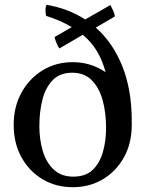

<svg xmlns="http://www.w3.org/2000/svg" viewBox="-20 -760 619 800"><path d="M379 -645Q450 -583 489.5 -484.5Q529 -386 529 -256H528Q529 -252 529 -248Q529 -244 529 -240Q529 -163 496.5 -104.5Q464 -46 408.5 -13Q353 20 283 20Q213 20 157.5 -13Q102 -46 69.5 -104.5Q37 -163 37 -240Q37 -315 69.5 -374Q102 -433 157.5 -467Q213 -501 283 -501Q359 -501 420 -459Q407 -508 384 -546.5Q361 -585 325 -615L227 -558Q222 -565 214.5 -583Q207 -601 208 -606L279 -647Q256 -661 229.5 -672.5Q203 -684 172 -694Q170 -705 169.5 -717Q169 -729 174 -740Q263 -725 335 -679L440 -739Q445 -730 452 -714.5Q459 -699 458 -691ZM422 -227Q422 -291 407.5 -343Q393 -395 362 -426Q331 -457 281 -457Q230 -457 200 -426.5Q170 -396 157 -345.5Q144 -295 144 -234Q144 -178 158.5 -130Q173 -82 204.5 -53Q236 -24 285 -24Q337 -24 366.5 -52.5Q396 -81 409 -127.5Q422 -174 422 -227Z"/></svg>

Font: Alike
Style: Regular
Weight: 400
Designer: Sveta Sebyakina
Foundry: Cyreal (www.cyreal.org)
Version: Version 1.301; ttfautohint (v1.8.4.7-5d5b)